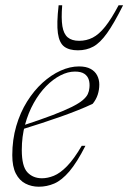

<svg xmlns="http://www.w3.org/2000/svg" viewBox="-20 -697 486 727"><path d="M263.5 -426Q237 -426 208.8 -411.5Q180.5 -397 154.5 -370.5Q128.5 -344 107.8 -307Q87 -270 74.8 -225Q62.5 -180 62.5 -129Q62.5 -67 83.8 -44.5Q105 -22 139 -22Q160.5 -22 184 -31.5Q207.5 -41 233.8 -67.8Q260 -94.5 289.5 -145H303.5Q271.5 -82 242.8 -48.2Q214 -14.5 185.8 -2.2Q157.5 10 127 10Q99.5 10 76.5 -1.8Q53.5 -13.5 40 -39.8Q26.5 -66 26.5 -109.5Q26.5 -168 41.5 -219.5Q56.5 -271 82.5 -312.5Q108.5 -354 141.2 -383.8Q174 -413.5 209.5 -429.5Q245 -445.5 279 -445.5Q306 -445.5 323 -436.2Q340 -427 348 -411.2Q356 -395.5 356 -377Q356 -357 350 -338.5Q344 -320 331 -304Q306 -292 275.2 -279.8Q244.5 -267.5 209.8 -255.2Q175 -243 137.8 -230.8Q100.5 -218.5 63 -207L64 -221Q133 -243.5 178.8 -261Q224.5 -278.5 252 -292.2Q279.5 -306 293.5 -318Q307.5 -330 312.5 -341Q317.5 -352 318.5 -364Q320.5 -381 316.2 -395Q312 -409 299.5 -417.5Q287 -426 263.5 -426ZM279.5 -542.5Q307.5 -542.5 331 -554.5Q354.5 -566.5 378 -595.8Q401.5 -625 429 -677H446Q411.5 -608 385.2 -571.2Q359 -534.5 333.2 -520.5Q307.5 -506.5 275 -506.5Q242 -506.5 223.2 -520.5Q204.5 -534.5 199.2 -571.2Q194 -608 202 -677H215.5Q211.5 -627 216.2 -597.8Q221 -568.5 236.5 -555.5Q252 -542.5 279.5 -542.5Z"/></svg>

Font: Newsreader 24pt ExtraLight
Style: Italic
Weight: 250
Italic angle: -17°
Designer: Hugues Gentile
Foundry: Production Type
Version: Version 1.003